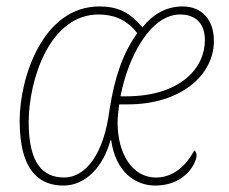

<svg xmlns="http://www.w3.org/2000/svg" viewBox="-20 -566 712 596"><path d="M177 10C246 10 301 -49 323 -131H325C339 -32 400 10 462 10C540 10 580 -40 589 -75C592 -88 588 -96 583 -99C554 -45 513 -15 464 -15C388 -15 345 -93 345 -185C345 -204 348 -224 350 -242H377C539 -242 644 -331 644 -439C644 -504 607 -546 547 -546C495 -546 454 -521 422 -481C380 -532 339 -546 289 -546C111 -546 41 -322 41 -191C41 -23 113 10 177 10ZM179 -15C113 -15 69 -59 69 -187C69 -314 132 -521 286 -521C327 -521 371 -509 406 -463C360 -399 336 -325 320 -226C303 -88 246 -15 179 -15ZM371 -267H354C378 -392 448 -521 539 -521C585 -521 616 -496 616 -441C616 -355 540 -267 371 -267Z"/></svg>

Font: Noto Serif SemiCondensed Thin
Style: Italic
Weight: 100
Width: 4
Italic angle: -12°
Designer: Monotype Design Team
Foundry: Monotype Imaging Inc.
Version: Version 2.013